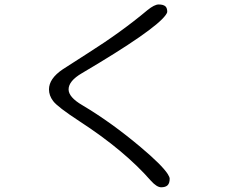

<svg xmlns="http://www.w3.org/2000/svg" viewBox="-20 -773 1040 842"><path d="M675.8 -753.4Q657.2 -753.4 626.5 -728.5Q511.7 -632.3 365.7 -540L254.9 -468.8Q194.8 -428.2 194.8 -380.9Q194.8 -354 212.9 -330.1Q231.4 -304.7 328.6 -241.2Q525.4 -113.3 641.6 19.5Q667.5 48.3 686.8 48.3Q706.1 48.3 715.1 39.3Q724.1 30.3 724.1 10.7Q724.1 3.4 715.3 -10.3Q689.9 -49.3 597.7 -127Q468.8 -235.8 341.3 -311.5Q280.8 -346.7 280.8 -380.9Q280.8 -418 339.4 -452.1Q658.2 -640.1 706.5 -707Q713.4 -716.3 713.4 -721.7Q713.4 -736.8 706.1 -744.6Q696.8 -753.4 675.8 -753.4Z"/></svg>

Font: YuPearl-ExtraLight
Style: ExtraLight
Weight: 200
Designer: Max Yao
Foundry: Max-Everyday
Version: Version 1.011; ttfautohint (v1.8.3)